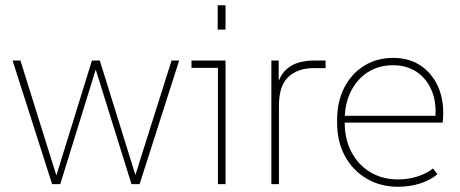

<svg xmlns="http://www.w3.org/2000/svg" viewBox="-20 -703 1758 733"><path d="M179 0 28 -472H58L198 -24L192 -23L331 -472H361L500 -25L494 -26L635 -472H664L513 0H482L341 -452H350L210 0Z M812 0V-457L825 -444H711V-472H841V0ZM811 -590V-683H841V-590Z M1016 0V-472H1044V-376L1038 -378Q1050 -416 1071 -436Q1092 -456 1120 -464Q1148 -472 1180 -472H1223V-443H1179Q1117 -443 1081 -409.5Q1045 -376 1045 -300V0Z M1500 10Q1432 10 1379 -21.5Q1326 -53 1296.5 -108Q1267 -163 1267 -235V-245Q1267 -315 1294 -368Q1321 -421 1369.5 -451.5Q1418 -482 1481 -482Q1544 -482 1589 -450.5Q1634 -419 1656 -363.5Q1678 -308 1670 -235H1288V-261H1653L1641 -246Q1648 -308 1629 -355Q1610 -402 1571.5 -428Q1533 -454 1481 -454Q1426 -454 1384.5 -427.5Q1343 -401 1319.5 -354Q1296 -307 1296 -245V-235Q1296 -171 1322 -122Q1348 -73 1394 -45.5Q1440 -18 1500 -18Q1539 -18 1574.5 -29.5Q1610 -41 1633 -60L1650 -38Q1625 -16 1585 -3Q1545 10 1500 10Z"/></svg>

Font: SUSE Thin
Style: Regular
Weight: 250
Designer: Rene Bieder
Foundry: SUSE
Version: Version 1.000